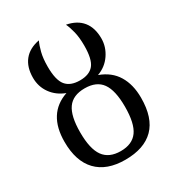

<svg xmlns="http://www.w3.org/2000/svg" viewBox="-182 -885 942 1014"><g transform="rotate(-30 288.5 -377.5)"><path d="M206.1 -765.1Q194.8 -742.2 185.8 -706.5Q176.8 -670.9 176.8 -621.1Q176.8 -539.6 203.9 -506.3Q231 -473.1 289.1 -473.1Q346.7 -473.1 373.3 -505.6Q399.9 -538.1 399.9 -621.1Q399.9 -670.9 391.1 -706.5Q382.3 -742.2 371.1 -765.1Q433.1 -753.4 465.1 -713.9Q497.1 -674.3 497.1 -608.9Q497.1 -557.6 466.8 -513.2Q436.5 -468.8 384.8 -450.2Q454.6 -424.8 488.3 -369.1Q522 -313.5 522 -232.9Q522 -110.4 462.2 -50.3Q402.3 9.8 287.1 9.8Q174.3 9.8 114.7 -52.5Q55.2 -114.7 55.2 -232.9Q55.2 -318.4 89.6 -373Q124 -427.7 192.9 -451.2Q140.1 -471.2 110.1 -513.2Q80.1 -555.2 80.1 -608.9Q80.1 -673.8 112.1 -713.6Q144 -753.4 206.1 -765.1ZM289.1 -42Q359.4 -42 392.1 -87.4Q424.8 -132.8 424.8 -234.9Q424.8 -334 392.3 -379.4Q359.9 -424.8 288.1 -424.8Q216.3 -424.8 184.1 -379.4Q151.9 -334 151.9 -234.9Q151.9 -133.8 185.1 -87.9Q218.3 -42 289.1 -42Z"/></g></svg>

Font: Droid Serif
Style: Regular
Weight: 400
Designer: Monotype Design team
Foundry: Monotype Imaging Inc.
Version: Version 1.03